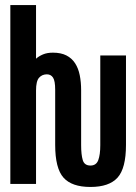

<svg xmlns="http://www.w3.org/2000/svg" viewBox="-20 -746 540 762"><path d="M339 -4Q265 -4 232 -41Q199 -78 199 -171V-390Q199 -425 190.5 -438Q182 -451 166 -451Q147 -451 135 -437.5Q123 -424 123 -387V-16H21V-726H123V-513Q134 -523 150.5 -530Q167 -537 190 -537Q222 -537 243.5 -526Q265 -515 278 -495Q291 -475 296.5 -447.5Q302 -420 302 -388V-170Q302 -132 308.5 -110.5Q315 -89 339 -89Q362 -89 370 -110.5Q378 -132 378 -170V-526H480V-171Q480 -78 446.5 -41Q413 -4 339 -4Z"/></svg>

Font: D2Coding
Style: Bold
Weight: 700
Monospace: yes
Designer: Yong-Rak Park; Jeong-Hwan Yoon; Sang-Min Lee;
Foundry: NHN Corporation
Version: Version 1.3.2; Build 20180524